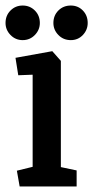

<svg xmlns="http://www.w3.org/2000/svg" viewBox="-27 -674 337 694"><path d="M44 0 34 -57 91 -71V-404L39 -402L29 -465L162 -489L193 -454V-70L250 -58V0ZM229 -529Q202 -529 184 -547.5Q166 -566 166 -591Q166 -618 184 -636Q202 -654 229 -654Q255 -654 272.5 -636Q290 -618 290 -591Q290 -566 272.5 -547.5Q255 -529 229 -529ZM55 -529Q29 -529 11 -547.5Q-7 -566 -7 -591Q-7 -618 11 -636Q29 -654 55 -654Q81 -654 99 -636Q117 -618 117 -591Q117 -566 99 -547.5Q81 -529 55 -529Z"/></svg>

Font: Kreon Medium
Style: Regular
Weight: 500
Version: Version 2.002